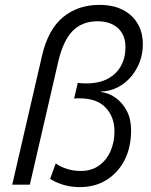

<svg xmlns="http://www.w3.org/2000/svg" viewBox="-20 -755 617 785"><path d="M306 10Q269 10 237 0Q205 -10 185 -24L208 -87Q225 -74 252 -65Q279 -56 310 -56Q355 -56 386 -79Q417 -102 432.5 -138.5Q448 -175 448 -217Q448 -277 412 -315Q376 -353 305 -353Q300 -353 294 -353Q288 -353 283 -352L298 -416Q307 -415 315.5 -414.5Q324 -414 333 -414Q385 -414 420.5 -433Q456 -452 474.5 -485.5Q493 -519 493 -562Q493 -596 479 -619.5Q465 -643 439.5 -655.5Q414 -668 379 -668Q315 -668 276 -627.5Q237 -587 217 -498L102 0H30L152 -528Q177 -635 238 -685Q299 -735 386 -735Q443 -735 482.5 -714.5Q522 -694 543 -658Q564 -622 564 -574Q564 -523 541 -479Q518 -435 479 -408.5Q440 -382 393 -381V-379Q425 -375 453 -355Q481 -335 498.5 -301.5Q516 -268 516 -222Q516 -153 489.5 -101Q463 -49 416 -19.5Q369 10 306 10Z"/></svg>

Font: Kantumruy Pro
Style: Italic
Weight: 400
Italic angle: -13°
Designer: Sovichet Tep
Foundry: Sovichet Tep
Version: Version 1.002